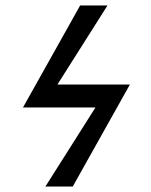

<svg xmlns="http://www.w3.org/2000/svg" viewBox="-20 -682 551 702"><path d="M455 -373H190L373 -662H273L64 -289H329L146 0H246Z"/></svg>

Font: XITS Math
Style: Regular
Weight: 400
Designer: MicroPress Inc., with final additions and corrections provided by Coen Hoffman, Elsevier (retired)
Version: Version 1.302